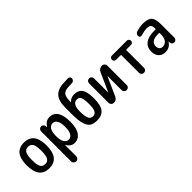

<svg xmlns="http://www.w3.org/2000/svg" viewBox="71 -1691 2859 2859"><g transform="rotate(-45 1500.0 -261.5)"><path d="M325.2 -402.8Q301.8 -442.4 250 -442.4Q198.2 -442.4 174.8 -402.8Q151.4 -363.3 151.4 -260.3Q151.4 -157.2 174.8 -117.7Q198.2 -78.1 250 -78.1Q301.8 -78.1 325.2 -117.7Q348.6 -157.2 348.6 -260.3Q348.6 -363.3 325.2 -402.8ZM460 -260.3Q460 9.8 250 9.8Q40 9.8 40 -260.3Q40 -530.3 250 -530.3Q460 -530.3 460 -260.3Z M657.2 -264.6V-254.9Q657.2 -171.9 684.1 -129.9Q710.9 -87.9 754.9 -87.9Q798.8 -87.9 825.2 -129.9Q851.6 -171.9 851.6 -259.8Q851.6 -431.6 754.9 -431.6Q710.9 -431.6 684.1 -389.2Q657.2 -346.7 657.2 -264.6ZM549.8 166V-467.8Q549.8 -489.3 565.4 -504.4Q581.1 -519.5 601.6 -519.5Q624 -519.5 638.7 -504.9Q653.3 -490.2 654.3 -467.8L655.3 -448.2H656.2Q658.2 -448.2 658.2 -449.2Q710 -530.3 785.2 -530.3Q960 -530.3 960 -259.8Q960 -126 912.1 -58.1Q864.3 9.8 785.2 9.8Q705.1 9.8 661.1 -71.3Q661.1 -72.3 659.2 -72.3H658.2V166Q658.2 188.5 642.1 204.1Q626 219.7 604 219.7Q582 219.7 565.9 204.1Q549.8 188.5 549.8 166Z M1260.7 -426.8Q1163.1 -426.8 1167 -252Q1168.9 -152.3 1190.9 -115.2Q1212.9 -78.1 1255.9 -78.1Q1299.8 -78.1 1321.8 -115.2Q1343.8 -152.3 1343.8 -258.8Q1343.8 -329.1 1333 -367.2Q1322.3 -405.3 1305.7 -416Q1289.1 -426.8 1260.7 -426.8ZM1255.9 9.8Q1183.6 9.8 1141.6 -17.1Q1099.6 -43.9 1077.1 -117.2Q1054.7 -190.4 1054.7 -320.3V-467.8Q1054.7 -608.4 1118.7 -674.3Q1182.6 -740.2 1321.3 -740.2Q1354.5 -740.2 1386.7 -743.2Q1404.3 -745.1 1418.9 -732.9Q1433.6 -720.7 1433.6 -703.1Q1433.6 -683.6 1420.4 -668Q1407.2 -652.3 1386.7 -650.4Q1355.5 -647.5 1321.3 -647.5Q1234.4 -647.5 1202.1 -610.4Q1169.9 -573.2 1169.9 -470.7V-458Q1169.9 -457 1170.9 -457L1172.9 -459Q1213.9 -509.8 1288.1 -509.8Q1374 -509.8 1414.6 -452.1Q1455.1 -394.5 1455.1 -258.8Q1455.1 -112.3 1406.2 -51.3Q1357.4 9.8 1255.9 9.8Z M1617.2 0Q1593.8 0 1577.1 -16.6Q1560.5 -33.2 1560.5 -55.7V-467.8Q1560.5 -490.2 1575.7 -504.9Q1590.8 -519.5 1612.8 -519.5Q1634.8 -519.5 1649.9 -504.9Q1665 -490.2 1665 -467.8V-169.9Q1665 -168.9 1666 -168.9Q1667 -168.9 1667 -169.9L1800.8 -467.8Q1811.5 -491.2 1834 -505.4Q1856.4 -519.5 1880.9 -519.5H1881.8Q1905.3 -519.5 1922.4 -502.9Q1939.5 -486.3 1939.5 -462.9V-52.7Q1939.5 -29.3 1923.8 -14.6Q1908.2 0 1885.7 0Q1862.3 0 1847.2 -15.6Q1832 -31.2 1832 -52.7V-349.6Q1832 -350.6 1831.1 -350.6Q1830.1 -350.6 1830.1 -349.6L1696.3 -50.8Q1686.5 -27.3 1665 -13.7Q1643.6 0 1617.2 0Z M2092.8 -430.7Q2074.2 -430.7 2061.5 -443.4Q2048.8 -456.1 2048.8 -475.1Q2048.8 -494.1 2061.5 -506.8Q2074.2 -519.5 2092.8 -519.5H2407.2Q2425.8 -519.5 2438.5 -506.8Q2451.2 -494.1 2451.2 -475.1Q2451.2 -456.1 2438.5 -443.4Q2425.8 -430.7 2407.2 -430.7H2311.5Q2302.7 -430.7 2302.7 -421.9V-52.7Q2302.7 -29.3 2287.6 -14.6Q2272.5 0 2250 0Q2227.5 0 2212.4 -15.1Q2197.3 -30.3 2197.3 -52.7V-421.9Q2197.3 -430.7 2188.5 -430.7Z M2797.9 -259.8Q2724.6 -259.8 2688.5 -232.4Q2652.3 -205.1 2652.3 -155.3Q2652.3 -117.2 2671.4 -96.7Q2690.4 -76.2 2721.7 -76.2Q2773.4 -76.2 2803.7 -115.2Q2834 -154.3 2834 -232.4V-251Q2834 -259.8 2825.2 -259.8ZM2695.3 9.8Q2628.9 9.8 2589.4 -31.7Q2549.8 -73.2 2549.8 -148.4Q2549.8 -237.3 2612.3 -286.1Q2674.8 -335 2797.9 -335H2825.2Q2834 -335 2834 -343.8V-351.6Q2834 -400.4 2815.4 -420.4Q2796.9 -440.4 2750 -440.4Q2695.3 -440.4 2619.1 -417Q2602.5 -412.1 2588.9 -421.9Q2575.2 -431.6 2575.2 -448.2Q2575.2 -469.7 2587.4 -486.8Q2599.6 -503.9 2620.1 -508.8Q2700.2 -530.3 2752 -530.3Q2858.4 -530.3 2899.4 -487.8Q2940.4 -445.3 2940.4 -332V-49.8Q2940.4 -30.3 2925.3 -15.1Q2910.2 0 2889.6 0Q2868.2 0 2854 -14.6Q2839.8 -29.3 2838.9 -49.8V-69.3Q2838.9 -70.3 2837.9 -70.3Q2835.9 -70.3 2835.9 -69.3Q2788.1 9.8 2695.3 9.8Z"/></g></svg>

Font: Rounded Mgen+ 2m medium
Style: Regular
Weight: 500
Designer: [Source Han Sans]
Ryoko NISHIZUKA  (kana & ideographs); Paul D. Hunt (Latin, Greek & Cyrillic); Wenlong ZHANG  (bopomofo
Version: Version 1.059.20150602